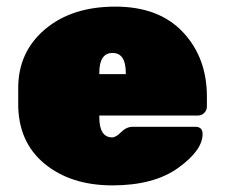

<svg xmlns="http://www.w3.org/2000/svg" viewBox="-20 -550 680 580"><path d="M578 -201H280V-196Q280 -135 319 -135Q330 -135 346 -151Q362 -167 381 -167H570Q592 -167 592 -145Q592 -96 518.5 -43Q445 10 319.5 10Q194 10 114.5 -55.5Q35 -121 35 -236V-284Q35 -393 116 -461.5Q197 -530 328.5 -530Q460 -530 532.5 -453Q605 -376 605 -258V-228Q605 -217 597 -209Q589 -201 578 -201ZM280 -330V-326H360V-330Q360 -390 320 -390Q280 -390 280 -330Z"/></svg>

Font: Rubik One
Style: Regular
Weight: 400
Designer: Hubert and Fischer with Elvire Volk Leonovitch
Foundry: Hubert and Fischer with Elvire Volk Leonovitch
Version: Version 1.001